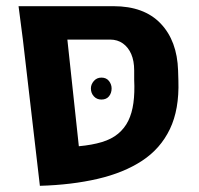

<svg xmlns="http://www.w3.org/2000/svg" viewBox="-20 -591 645 621"><path d="M109 10 54 -463 191 -527 235 -118Q278 -122 309.5 -131.5Q341 -141 362 -158.5Q383 -176 395 -200.5Q407 -225 411.5 -258Q416 -291 414 -333V-363Q414 -394 404.5 -416Q395 -438 377.5 -450.5Q360 -463 336 -463H54L40 -571H347Q446 -571 499.5 -515Q553 -459 556 -363L557 -330Q560 -237 529.5 -173.5Q499 -110 439.5 -71Q380 -32 296 -12.5Q212 7 109 10ZM308 -340Q324 -340 332.5 -329Q341 -318 341 -305Q341 -290 332.5 -279.5Q324 -269 308 -269Q293 -269 283.5 -279.5Q274 -290 274 -305Q274 -318 283.5 -329Q293 -340 308 -340Z"/></svg>

Font: Assistant ExtraLight
Style: Bold
Weight: 700
Version: Version 3.000